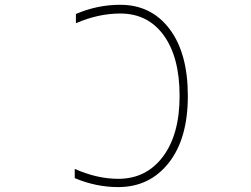

<svg xmlns="http://www.w3.org/2000/svg" viewBox="-20 -762 1040 794"><path d="M468.8 -22.5Q585 -22.5 653.8 -114.3Q722.7 -206.1 722.7 -365.2Q722.7 -525.4 657.2 -615.7Q591.8 -706.1 477.5 -706.1Q386.7 -706.1 293.9 -666V-704.1Q381.8 -742.2 477.5 -742.2Q605.5 -742.2 681.2 -642.1Q756.8 -542 756.8 -365.2Q756.8 -188.5 677.7 -88.4Q598.6 11.7 468.8 11.7Q377 11.7 289.1 -25.4V-63.5Q381.8 -22.5 468.8 -22.5Z"/></svg>

Font: Gen Shin Gothic Monospace ExtraLight
Style: Regular
Weight: 200
Designer: [Source Han Sans]
Ryoko NISHIZUKA  (kana & ideographs); Paul D. Hunt (Latin, Greek & Cyrillic); Wenlong ZHANG  (bopomofo
Version: Version 1.002.20150607